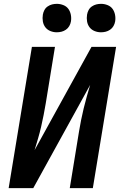

<svg xmlns="http://www.w3.org/2000/svg" viewBox="-20 -979 640 999"><path d="M25 0 146 -735H266L218 -441Q213 -411 207 -380.5Q201 -350 194 -319.5Q187 -289 178 -258.5Q169 -228 160 -198L456 -735H584L463 0H343L391 -294Q396 -324 402 -354.5Q408 -385 415.5 -415.5Q423 -446 431.5 -476.5Q440 -507 449 -537L153 0ZM505 -811Q488 -811 472 -817.5Q456 -824 446 -837Q436 -850 433 -867.5Q430 -885 433 -903Q435 -915 441 -926.5Q447 -938 458 -945.5Q469 -953 481 -956Q493 -959 506 -959Q523 -959 539.5 -952.5Q556 -946 565.5 -933Q575 -920 578.5 -902.5Q582 -885 579 -867Q577 -855 570.5 -843.5Q564 -832 553 -824.5Q542 -817 530 -814Q518 -811 505 -811ZM275 -811Q258 -811 242 -817.5Q226 -824 216 -837Q206 -850 203 -867.5Q200 -885 203 -903Q205 -915 211 -926.5Q217 -938 228 -945.5Q239 -953 251 -956Q263 -959 276 -959Q293 -959 309.5 -952.5Q326 -946 335.5 -933Q345 -920 348.5 -902.5Q352 -885 349 -867Q347 -855 340.5 -843.5Q334 -832 323 -824.5Q312 -817 300 -814Q288 -811 275 -811Z"/></svg>

Font: Iosevka Extended Oblique
Style: Bold
Weight: 700
Width: 7
Italic angle: -9°
Monospace: yes
Designer: Belleve Invis
Foundry: Belleve Invis
Version: Version 32.5.0; ttfautohint (v1.8.4)